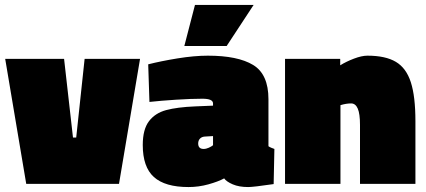

<svg xmlns="http://www.w3.org/2000/svg" viewBox="-20 -743 1722 776"><path d="M1 -505H239L275 -187H288L322 -505H546L461 0H86Z M557 -157Q557 -220 582 -253Q607 -286 651.5 -298Q696 -310 769 -313L841 -316V-325Q841 -344 798 -344Q753 -344 691 -340Q629 -336 584 -331L579 -483Q630 -496 697.5 -507Q765 -518 820 -518Q941 -518 1003 -480.5Q1065 -443 1065 -342V-152Q1069 -149 1076 -146Q1083 -143 1089 -141L1086 1Q1004 13 983 13Q946 13 920.5 2Q895 -9 886 -22Q862 -9 822.5 2Q783 13 742 13Q647 13 602 -27.5Q557 -68 557 -157ZM841 -156V-193L807 -191Q795 -190 788 -182.5Q781 -175 781 -163Q781 -141 803 -141Q813 -141 824 -146Q835 -151 841 -156ZM768 -723H1005L896 -557H725Z M1132 -505H1355V-479Q1379 -494 1410.5 -506Q1442 -518 1465 -518Q1538 -518 1580 -493Q1622 -468 1640.5 -410.5Q1659 -353 1659 -253V0H1435V-238Q1435 -283 1426 -304Q1417 -325 1399 -325Q1379 -325 1356 -318V0H1132Z"/></svg>

Font: Cairo Black
Style: Regular
Weight: 900
Designer: Mohamed Gaber, Accademia di Belle Arti di Urbino and others
Foundry: Kief Type Foundry, Accademia di Belle Arti di Urbino and others
Version: Version 3.011